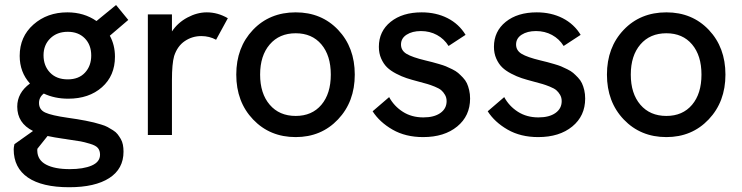

<svg xmlns="http://www.w3.org/2000/svg" viewBox="-20 -552 3032 785"><path d="M263 213.5Q152 213.5 94 173.8Q36 134 36 58.5Q36 51 39 37.5L115 -16.5Q50.5 -48.5 50.5 -116Q50.5 -172.5 102.5 -210.5Q60.5 -257 60.5 -323.5Q60.5 -402 116.8 -451.8Q173 -501.5 255.5 -501.5Q323.5 -501.5 374.5 -466L454.5 -531.5L504.5 -470.5L429 -406Q450 -368 450 -320Q450 -242.5 397 -195.5Q344 -148.5 259 -148.5Q203.5 -148.5 159 -169.5Q139.5 -154.5 139.5 -131Q139.5 -103.5 165 -91.8Q190.5 -80 257 -70.5Q281 -67 295.2 -64.8Q309.5 -62.5 330.5 -58.5Q351.5 -54.5 364 -51.2Q376.5 -48 393.2 -43Q410 -38 420 -32.5Q430 -27 442 -19.5Q454 -12 460.8 -3.2Q467.5 5.5 473.8 16.2Q480 27 482.5 40Q485 53 485 68Q485 138.5 426.8 176Q368.5 213.5 263 213.5ZM132.5 65Q133.5 102.5 168.5 121Q203.5 139.5 265 139.5Q321 139.5 355 124.8Q389 110 389 80.5Q389 64.5 380.8 53.8Q372.5 43 348 35.8Q323.5 28.5 309.5 26Q295.5 23.5 254 17.5Q250.5 17 248.5 16.5Q246.5 16 243.2 15.8Q240 15.5 237.5 15Q202 10 174.5 4L133 56Q132 62.5 132.5 65ZM158 -326Q158 -283 184.5 -255.2Q211 -227.5 257 -227.5Q302 -227.5 327.5 -255Q353 -282.5 353 -325Q353 -368.5 326.8 -395.2Q300.5 -422 257 -422Q213 -422 185.5 -395Q158 -368 158 -326Z M584.5 0V-493H683V-423.5Q707 -459.5 746.5 -480.5Q786 -501.5 825.5 -501.5Q870.5 -501.5 911.5 -477.5L863.5 -389.5Q836 -404.5 803 -404.5Q766 -404.5 735.8 -384.2Q705.5 -364 692 -323Q683 -291.5 683 -224.5V0Z M1189 8.5Q1083.5 8.5 1014.8 -63.5Q946 -135.5 946 -247Q946 -358 1014.2 -429.8Q1082.5 -501.5 1189 -501.5Q1294.5 -501.5 1362.5 -429.8Q1430.5 -358 1430.5 -247Q1430.5 -136 1362 -63.8Q1293.5 8.5 1189 8.5ZM1189 -78Q1255.5 -78 1294 -123.5Q1332.5 -169 1332.5 -247Q1332.5 -325 1294 -370.5Q1255.5 -416 1189 -416Q1122 -416 1082.8 -370.2Q1043.5 -324.5 1043.5 -247Q1043.5 -169.5 1082.8 -123.8Q1122 -78 1189 -78Z M1710 8.5Q1638 8.5 1585 -22Q1532 -52.5 1503.5 -97L1571 -155Q1591 -118 1627 -95Q1663 -72 1711 -72Q1755 -72 1780.5 -90Q1806 -108 1806 -138.5Q1806 -153 1799.2 -164.5Q1792.5 -176 1784 -183.2Q1775.5 -190.5 1757.5 -197.8Q1739.5 -205 1727.5 -208.5Q1715.5 -212 1691 -218.5Q1662.5 -226 1642.5 -232.5Q1622.5 -239 1599.5 -251Q1576.5 -263 1562.2 -277Q1548 -291 1538.5 -312.5Q1529 -334 1529 -360.5Q1529 -424 1577.2 -462.8Q1625.5 -501.5 1704 -501.5Q1763 -501.5 1809.8 -477.8Q1856.5 -454 1883.5 -409.5L1814 -364Q1796 -393 1766.5 -409Q1737 -425 1701 -425Q1665.5 -425 1642.5 -410.2Q1619.5 -395.5 1619.5 -370Q1619.5 -345.5 1642.2 -331.8Q1665 -318 1719 -305Q1737.5 -300.5 1747.2 -298Q1757 -295.5 1775 -290.2Q1793 -285 1803.2 -280.8Q1813.5 -276.5 1828.8 -269Q1844 -261.5 1853 -253.8Q1862 -246 1872.5 -235Q1883 -224 1888.8 -211.8Q1894.5 -199.5 1898.2 -183.5Q1902 -167.5 1902 -149Q1902 -78 1849.2 -34.8Q1796.5 8.5 1710 8.5Z M2180.5 8.5Q2108.5 8.5 2055.5 -22Q2002.5 -52.5 1974 -97L2041.5 -155Q2061.5 -118 2097.5 -95Q2133.5 -72 2181.5 -72Q2225.5 -72 2251 -90Q2276.5 -108 2276.5 -138.5Q2276.5 -153 2269.8 -164.5Q2263 -176 2254.5 -183.2Q2246 -190.5 2228 -197.8Q2210 -205 2198 -208.5Q2186 -212 2161.5 -218.5Q2133 -226 2113 -232.5Q2093 -239 2070 -251Q2047 -263 2032.8 -277Q2018.5 -291 2009 -312.5Q1999.5 -334 1999.5 -360.5Q1999.5 -424 2047.8 -462.8Q2096 -501.5 2174.5 -501.5Q2233.5 -501.5 2280.2 -477.8Q2327 -454 2354 -409.5L2284.5 -364Q2266.5 -393 2237 -409Q2207.5 -425 2171.5 -425Q2136 -425 2113 -410.2Q2090 -395.5 2090 -370Q2090 -345.5 2112.8 -331.8Q2135.5 -318 2189.5 -305Q2208 -300.5 2217.8 -298Q2227.5 -295.5 2245.5 -290.2Q2263.5 -285 2273.8 -280.8Q2284 -276.5 2299.2 -269Q2314.5 -261.5 2323.5 -253.8Q2332.5 -246 2343 -235Q2353.5 -224 2359.2 -211.8Q2365 -199.5 2368.8 -183.5Q2372.5 -167.5 2372.5 -149Q2372.5 -78 2319.8 -34.8Q2267 8.5 2180.5 8.5Z M2704.5 8.5Q2599 8.5 2530.2 -63.5Q2461.5 -135.5 2461.5 -247Q2461.5 -358 2529.8 -429.8Q2598 -501.5 2704.5 -501.5Q2810 -501.5 2878 -429.8Q2946 -358 2946 -247Q2946 -136 2877.5 -63.8Q2809 8.5 2704.5 8.5ZM2704.5 -78Q2771 -78 2809.5 -123.5Q2848 -169 2848 -247Q2848 -325 2809.5 -370.5Q2771 -416 2704.5 -416Q2637.5 -416 2598.2 -370.2Q2559 -324.5 2559 -247Q2559 -169.5 2598.2 -123.8Q2637.5 -78 2704.5 -78Z"/></svg>

Font: HK Grotesk Medium
Style: Regular
Weight: 500
Designer: Alfredo Marco Pradil
Foundry: Hanken Design Co.
Version: Version 3.001;FEAKit 1.0